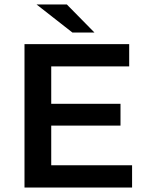

<svg xmlns="http://www.w3.org/2000/svg" viewBox="-20 -842 656 862"><path d="M573 -100V0H90V-644H560V-544H210V-376H521V-278H210V-100ZM144 -822H280L404 -696H305Z"/></svg>

Font: Montserrat Ace
Style: Bold
Weight: 600
Designer: Julieta Ulanovsky
Foundry: Julieta Ulanovsky
Version: Version 1